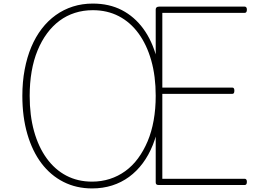

<svg xmlns="http://www.w3.org/2000/svg" viewBox="-20 -1035 1457 1074"><path d="M495 19Q407 19 335 -17.5Q263 -54 212 -121.5Q161 -189 133 -285Q105 -381 105 -499Q105 -577 118 -646Q131 -715 155 -772Q179 -829 213.5 -874Q248 -919 292 -950.5Q336 -982 388 -998.5Q440 -1015 499 -1015Q591 -1015 661.5 -978.5Q732 -942 781.5 -874.5Q831 -807 856.5 -711.5Q882 -616 882 -499Q882 -421 870 -351.5Q858 -282 835 -224.5Q812 -167 778.5 -122Q745 -77 702 -45.5Q659 -14 607 2.5Q555 19 495 19ZM495 -19Q547 -19 594 -34Q641 -49 681 -78Q721 -107 752 -149Q783 -191 805.5 -244Q828 -297 839.5 -361.5Q851 -426 851 -499Q851 -609 826 -697Q801 -785 755 -848Q709 -911 644.5 -944.5Q580 -978 499 -978Q446 -978 399 -963Q352 -948 313 -919Q274 -890 243 -848Q212 -806 190 -752.5Q168 -699 157 -635Q146 -571 146 -499Q146 -389 170.5 -301Q195 -213 241 -149.5Q287 -86 351 -52.5Q415 -19 495 -19ZM869 0Q859 0 855 -3.5Q851 -7 851 -15V-982Q851 -990 856 -994Q861 -998 871 -998H1349Q1354 -998 1357.5 -994Q1361 -990 1361 -981Q1361 -971 1357.5 -967Q1354 -963 1349 -963H888V-545H1280Q1285 -545 1288 -541Q1291 -537 1291 -528Q1291 -518 1288 -514Q1285 -510 1280 -510H888V-35H1349Q1354 -35 1357.5 -31Q1361 -27 1361 -18Q1361 -8 1357.5 -4Q1354 0 1349 0Z"/></svg>

Font: Playwrite NG Modern Thin
Style: Regular
Weight: 250
Designer: Veronika Burian, José Scaglione
Foundry: TypeTogether
Version: Version 1.002